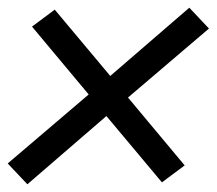

<svg xmlns="http://www.w3.org/2000/svg" viewBox="-31 -589 562 498"><path d="M40 -111 -11 -165 199 -344 52 -520 111 -564 255 -392 460 -569 511 -515 301 -336 448 -160 389 -116 245 -288Z"/></svg>

Font: Iosevka Curly
Style: Italic
Weight: 400
Italic angle: -9°
Monospace: yes
Designer: Belleve Invis
Foundry: Belleve Invis
Version: Version 22.1.2; ttfautohint (v1.8.4)